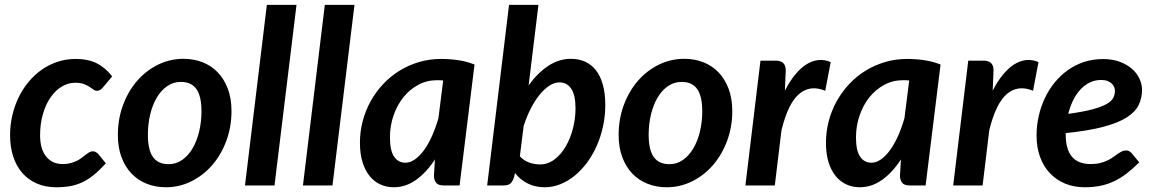

<svg xmlns="http://www.w3.org/2000/svg" viewBox="-20 -763 4750 790"><path d="M415.5 -91Q390 -63 366.8 -44Q343.5 -25 319.5 -13.5Q295.5 -2 269.2 2.8Q243 7.5 211.5 7.5Q167 7.5 131.8 -7.8Q96.5 -23 72 -51Q47.5 -79 34.5 -118.5Q21.5 -158 21.5 -206.5Q21.5 -248 30.5 -287.5Q39.5 -327 56.5 -362Q73.5 -397 97.5 -426Q121.5 -455 151.5 -476Q181.5 -497 216.8 -508.8Q252 -520.5 291.5 -520.5Q342.5 -520.5 378.2 -502.5Q414 -484.5 441.5 -448.5L402 -401.5Q398 -397 392 -393.2Q386 -389.5 379 -389.5Q370.5 -389.5 363.8 -394.8Q357 -400 347.8 -406Q338.5 -412 324.8 -417.2Q311 -422.5 289 -422.5Q260.5 -422.5 234.5 -407Q208.5 -391.5 188.5 -363Q168.5 -334.5 156.8 -294.5Q145 -254.5 145 -206Q145 -149.5 170 -118.8Q195 -88 238 -88Q257 -88 271.5 -92Q286 -96 297.2 -101.8Q308.5 -107.5 317 -114.2Q325.5 -121 333 -126.8Q340.5 -132.5 347.2 -136.5Q354 -140.5 362 -140.5Q368.5 -140.5 374.2 -137.2Q380 -134 384.5 -129L415.5 -91Z M674 -87.5Q705 -87.5 730 -105.2Q755 -123 772.5 -152.8Q790 -182.5 799.5 -222Q809 -261.5 809 -305Q809 -367.5 788 -396.8Q767 -426 724 -426Q693 -426 667.8 -408.5Q642.5 -391 625 -361.2Q607.5 -331.5 598 -292Q588.5 -252.5 588.5 -208.5Q588.5 -146 609.5 -116.8Q630.5 -87.5 674 -87.5ZM662.5 7.5Q620 7.5 584 -6.8Q548 -21 521.5 -48.5Q495 -76 480 -116Q465 -156 465 -207.5Q465 -274 486.5 -331.5Q508 -389 544.8 -431Q581.5 -473 630.5 -497Q679.5 -521 735 -521Q777.5 -521 813.8 -506.8Q850 -492.5 876.2 -465Q902.5 -437.5 917.5 -397.5Q932.5 -357.5 932.5 -306Q932.5 -240 911 -182.8Q889.5 -125.5 852.8 -83.2Q816 -41 767 -16.8Q718 7.5 662.5 7.5Z M988 0 1078 -743H1200L1109.5 0Z M1226.5 0 1316.5 -743H1438.5L1348 0Z M1803.5 -432Q1796.5 -432.5 1790.2 -432.8Q1784 -433 1778 -433Q1736.5 -433 1701 -414Q1665.5 -395 1639.8 -362.8Q1614 -330.5 1599.2 -287.8Q1584.5 -245 1584.5 -197.5Q1584.5 -143.5 1601.5 -118.5Q1618.5 -93.5 1648 -93.5Q1668.5 -93.5 1688.2 -107.8Q1708 -122 1725.8 -146.8Q1743.5 -171.5 1758.2 -205Q1773 -238.5 1784 -277ZM1769.5 -107Q1735.5 -54.5 1692.8 -23.5Q1650 7.5 1599.5 7.5Q1570.5 7.5 1545.2 -4Q1520 -15.5 1501.2 -38.2Q1482.5 -61 1471.8 -95.2Q1461 -129.5 1461 -175.5Q1461 -221.5 1472.5 -265Q1484 -308.5 1505.2 -346.8Q1526.5 -385 1556.5 -417Q1586.5 -449 1623.8 -472Q1661 -495 1704.2 -507.8Q1747.5 -520.5 1795.5 -520.5Q1830 -520.5 1864.8 -515.5Q1899.5 -510.5 1932.5 -497.5L1871 0H1805.5Q1782 0 1773.8 -11.8Q1765.5 -23.5 1765.5 -41Z M2119 -120Q2136 -101.5 2158 -94Q2180 -86.5 2201.5 -86.5Q2234.5 -86.5 2261.5 -107Q2288.5 -127.5 2307.8 -160.5Q2327 -193.5 2337.5 -234.8Q2348 -276 2348 -317.5Q2348 -371.5 2330.5 -397.8Q2313 -424 2281.5 -424Q2261 -424 2240 -410.2Q2219 -396.5 2199.5 -372.2Q2180 -348 2163.2 -315Q2146.5 -282 2134.5 -244ZM2155 -411.5Q2191 -462 2235.2 -491.5Q2279.5 -521 2329.5 -521Q2361.5 -521 2387.5 -509.2Q2413.5 -497.5 2432 -474Q2450.5 -450.5 2460.5 -414.5Q2470.5 -378.5 2470.5 -330Q2470.5 -286.5 2461.5 -244.5Q2452.5 -202.5 2436.2 -165Q2420 -127.5 2397 -96Q2374 -64.5 2346.2 -41.5Q2318.5 -18.5 2286.8 -5.5Q2255 7.5 2221 7.5Q2182 7.5 2151 -8.2Q2120 -24 2099 -51L2095 -34Q2089.5 -16.5 2080.5 -8.2Q2071.5 0 2051.5 0H1984.5L2074.5 -743H2195.5Z M2734.5 -87.5Q2765.5 -87.5 2790.5 -105.2Q2815.5 -123 2833 -152.8Q2850.5 -182.5 2860 -222Q2869.5 -261.5 2869.5 -305Q2869.5 -367.5 2848.5 -396.8Q2827.5 -426 2784.5 -426Q2753.5 -426 2728.2 -408.5Q2703 -391 2685.5 -361.2Q2668 -331.5 2658.5 -292Q2649 -252.5 2649 -208.5Q2649 -146 2670 -116.8Q2691 -87.5 2734.5 -87.5ZM2723 7.5Q2680.5 7.5 2644.5 -6.8Q2608.5 -21 2582 -48.5Q2555.5 -76 2540.5 -116Q2525.5 -156 2525.5 -207.5Q2525.5 -274 2547 -331.5Q2568.5 -389 2605.2 -431Q2642 -473 2691 -497Q2740 -521 2795.5 -521Q2838 -521 2874.2 -506.8Q2910.5 -492.5 2936.8 -465Q2963 -437.5 2978 -397.5Q2993 -357.5 2993 -306Q2993 -240 2971.5 -182.8Q2950 -125.5 2913.2 -83.2Q2876.5 -41 2827.5 -16.8Q2778.5 7.5 2723 7.5Z M3209.5 -390Q3229 -428 3251.2 -455.2Q3273.5 -482.5 3297.5 -497.8Q3321.5 -513 3347 -515.8Q3372.5 -518.5 3398 -507.5L3375.5 -389.5Q3314.5 -415 3268.8 -377Q3223 -339 3195.5 -227.5L3168 0H3047L3109 -513.5H3172Q3191.5 -513.5 3202.2 -504Q3213 -494.5 3213 -473.5Z M3721 -432Q3714 -432.5 3707.8 -432.8Q3701.5 -433 3695.5 -433Q3654 -433 3618.5 -414Q3583 -395 3557.2 -362.8Q3531.5 -330.5 3516.8 -287.8Q3502 -245 3502 -197.5Q3502 -143.5 3519 -118.5Q3536 -93.5 3565.5 -93.5Q3586 -93.5 3605.8 -107.8Q3625.5 -122 3643.2 -146.8Q3661 -171.5 3675.8 -205Q3690.5 -238.5 3701.5 -277ZM3687 -107Q3653 -54.5 3610.2 -23.5Q3567.5 7.5 3517 7.5Q3488 7.5 3462.8 -4Q3437.5 -15.5 3418.8 -38.2Q3400 -61 3389.2 -95.2Q3378.5 -129.5 3378.5 -175.5Q3378.5 -221.5 3390 -265Q3401.5 -308.5 3422.8 -346.8Q3444 -385 3474 -417Q3504 -449 3541.2 -472Q3578.5 -495 3621.8 -507.8Q3665 -520.5 3713 -520.5Q3747.5 -520.5 3782.2 -515.5Q3817 -510.5 3850 -497.5L3788.5 0H3723Q3699.5 0 3691.2 -11.8Q3683 -23.5 3683 -41Z M4064.5 -390Q4084 -428 4106.2 -455.2Q4128.5 -482.5 4152.5 -497.8Q4176.5 -513 4202 -515.8Q4227.5 -518.5 4253 -507.5L4230.5 -389.5Q4169.5 -415 4123.8 -377Q4078 -339 4050.5 -227.5L4023 0H3902L3964 -513.5H4027Q4046.5 -513.5 4057.2 -504Q4068 -494.5 4068 -473.5Z M4511 -434Q4486 -434 4464.5 -423.8Q4443 -413.5 4425.8 -395Q4408.5 -376.5 4395.8 -350.8Q4383 -325 4375.5 -294.5Q4437.5 -303 4475.2 -313.2Q4513 -323.5 4533.5 -335.2Q4554 -347 4560.8 -360.8Q4567.5 -374.5 4567.5 -389.5Q4567.5 -397 4564.2 -405Q4561 -413 4554.2 -419.2Q4547.5 -425.5 4536.8 -429.8Q4526 -434 4511 -434ZM4365 -209Q4365 -88 4467.5 -88Q4489.5 -88 4506.5 -92.2Q4523.5 -96.5 4536.2 -102.5Q4549 -108.5 4559.2 -116Q4569.5 -123.5 4578.2 -129.5Q4587 -135.5 4595.5 -139.8Q4604 -144 4614 -144Q4620 -144 4625.8 -141Q4631.5 -138 4636 -133L4667.5 -95Q4641 -68.5 4615.5 -49Q4590 -29.5 4563.5 -17Q4537 -4.5 4507.5 1.5Q4478 7.5 4443.5 7.5Q4398.5 7.5 4362 -7.8Q4325.5 -23 4299.5 -50.8Q4273.5 -78.5 4259.2 -117.8Q4245 -157 4245 -205.5Q4245 -246 4253.8 -285Q4262.5 -324 4279 -359Q4295.5 -394 4319.5 -423.5Q4343.5 -453 4373.8 -474.5Q4404 -496 4440.2 -508Q4476.5 -520 4518 -520Q4558 -520 4588.2 -508.5Q4618.5 -497 4638.8 -478.8Q4659 -460.5 4669 -438Q4679 -415.5 4679 -394Q4679 -359.5 4665.2 -331Q4651.5 -302.5 4616.2 -280Q4581 -257.5 4520 -241.2Q4459 -225 4365 -215.5Z"/></svg>

Font: Lato 2
Style: Bold Italic
Weight: 700
Italic angle: -7°
Designer: Lukasz Dziedzic with Adam Twardoch and Botio Nikoltchev
Foundry: tyPoland Lukasz Dziedzic
Version: Version 2.015; 2015-08-06; http://www.latofonts.com/